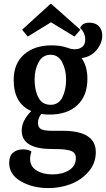

<svg xmlns="http://www.w3.org/2000/svg" viewBox="-20 -762 543 982"><path d="M241 -648 122 -575 93 -610 238 -742H242L391 -610L361 -575ZM301 -93Q470 -93 470 16Q470 74 432 117Q394 160 340.5 180Q287 200 228 200Q147 200 87 165.5Q27 131 27 71Q27 35 47 18.5Q67 2 97 2Q125 2 141 13Q134 33 134 51Q134 89 166.5 109.5Q199 130 248 130Q299 130 333.5 108.5Q368 87 368 46Q368 30 359 20Q350 10 330 6Q310 2 293 1Q276 0 245 0Q91 0 91 -94Q91 -145 140 -194Q50 -233 50 -353Q50 -437 103 -483.5Q156 -530 244 -530Q290 -530 324 -518Q345 -510 362 -510Q386 -510 401 -522.5Q416 -535 416 -559Q416 -594 390 -619Q400 -646 437 -646Q469 -646 486 -627.5Q503 -609 503 -581Q503 -541 474 -506Q445 -471 397 -465Q427 -424 427 -359Q427 -272 375.5 -224Q324 -176 234 -176Q212 -176 191 -179Q174 -158 174 -133Q174 -110 190.5 -101.5Q207 -93 248 -93ZM239 -482Q198 -482 177.5 -444Q157 -406 157 -355Q157 -300 176.5 -263Q196 -226 239 -226Q280 -226 299 -264Q318 -302 318 -355Q318 -405 298 -443.5Q278 -482 239 -482Z"/></svg>

Font: Sansita
Style: Regular
Weight: 400
Designer: Pablo Cosgaya
Foundry: Omnibus-Type
Version: Version 1.006;hotconv 1.0.109;makeotfexe 2.5.65596